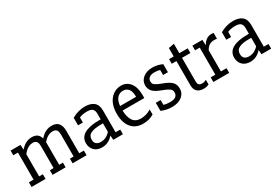

<svg xmlns="http://www.w3.org/2000/svg" viewBox="34 -1397 3154 2202"><g transform="rotate(-30 1611.0 -296.5)"><path d="M37 -61.7H98.8V-419.8H37V-481.5H167.9L171.6 -417.3H172.8Q238.3 -493.8 322.2 -493.8Q411.1 -493.8 429.6 -416H432.1Q498.8 -493.8 585.2 -493.8Q646.9 -493.8 675.3 -458.6Q703.7 -423.5 703.7 -359.3V-61.7H765.4V0H580.2V-61.7H629.6V-349.4Q629.6 -398.8 612.3 -415.4Q595.1 -432.1 564.2 -432.1Q497.5 -432.1 438.3 -363V-61.7H487.7V0H314.8V-61.7H364.2V-349.4Q364.2 -398.8 347.5 -415.4Q330.9 -432.1 301.2 -432.1Q230.9 -432.1 172.8 -355.6V-61.7H222.2V0H37Z M851.9 -445.7Q937 -493.8 1025.9 -493.8Q1102.5 -493.8 1143.8 -458.6Q1185.2 -423.5 1185.2 -346.9V-61.7H1246.9V0H1118.5L1114.8 -55.6L1112.3 -56.8Q1053.1 12.3 966.7 12.3Q902.5 12.3 864.8 -25.3Q827.2 -63 827.2 -121Q827.2 -198.8 894.4 -237Q961.7 -275.3 1090.1 -275.3H1111.1V-348.1Q1111.1 -393.8 1089.5 -413Q1067.9 -432.1 1017.3 -432.1Q956.8 -432.1 916 -412.3V-345.7H851.9ZM1081.5 -222.2Q996.3 -222.2 950.6 -200.6Q904.9 -179 904.9 -124.7Q904.9 -85.2 927.2 -67.3Q949.4 -49.4 984 -49.4Q1058 -49.4 1111.1 -109.9V-222.2Z M1654.3 -92.6V-25.9Q1592.6 12.3 1509.9 12.3Q1412.3 12.3 1357.4 -53.1Q1302.5 -118.5 1302.5 -235.8Q1302.5 -356.8 1360.5 -425.3Q1418.5 -493.8 1506.2 -493.8Q1577.8 -493.8 1622.2 -437Q1666.7 -380.2 1666.7 -275.3V-237H1379Q1381.5 -150.6 1413 -102.5Q1444.4 -54.3 1513.6 -51.9Q1590.1 -51.9 1654.3 -92.6ZM1592.6 -296.3Q1592.6 -366.7 1566.7 -399.4Q1540.7 -432.1 1493.8 -432.1Q1448.1 -432.1 1417.3 -398.1Q1386.4 -364.2 1380.2 -296.3Z M1893.8 12.3Q1817.3 12.3 1753.1 -17.3V-123.5H1817.3V-59.3Q1854.3 -48.1 1898.8 -48.1Q1954.3 -48.1 1977.2 -67.3Q2000 -86.4 2000 -121Q2000 -153.1 1972.8 -172.2Q1945.7 -191.4 1887.7 -212.3Q1806.2 -242 1776.5 -275.9Q1746.9 -309.9 1746.9 -355.6Q1746.9 -416 1795.1 -454.9Q1843.2 -493.8 1918.5 -493.8Q1987.7 -493.8 2049.4 -464.2V-358H1985.2V-423.5Q1956.8 -434.6 1914.8 -434.6Q1867.9 -434.6 1844.4 -415.4Q1821 -396.3 1821 -365.4Q1821 -334.6 1846.3 -316.7Q1871.6 -298.8 1925.9 -279Q2003.7 -251.9 2038.9 -218.5Q2074.1 -185.2 2074.1 -129.6Q2074.1 -65.4 2024.7 -26.5Q1975.3 12.3 1893.8 12.3Z M2312.3 12.3Q2259.3 12.3 2228.4 -15.4Q2197.5 -43.2 2197.5 -97.5V-419.8H2135.8V-481.5H2197.5V-592.6L2271.6 -606.2V-481.5H2382.7V-419.8H2271.6V-109.9Q2271.6 -74.1 2285.8 -61.7Q2300 -49.4 2323.5 -49.4Q2353.1 -49.4 2382.7 -64.2V-3.7Q2349.4 12.3 2312.3 12.3Z M2444.4 -61.7H2506.2V-419.8H2444.4V-481.5H2576.5L2580.2 -412.3H2582.7Q2606.2 -451.9 2634.6 -470.4Q2663 -488.9 2702.5 -488.9Q2717.3 -488.9 2728.4 -486.4V-408.6Q2709.9 -412.3 2690.1 -412.3Q2654.3 -412.3 2627.8 -395.7Q2601.2 -379 2580.2 -342V-61.7H2654.3V0H2444.4Z M2814.8 -445.7Q2900 -493.8 2988.9 -493.8Q3065.4 -493.8 3106.8 -458.6Q3148.1 -423.5 3148.1 -346.9V-61.7H3209.9V0H3081.5L3077.8 -55.6L3075.3 -56.8Q3016 12.3 2929.6 12.3Q2865.4 12.3 2827.8 -25.3Q2790.1 -63 2790.1 -121Q2790.1 -198.8 2857.4 -237Q2924.7 -275.3 3053.1 -275.3H3074.1V-348.1Q3074.1 -393.8 3052.5 -413Q3030.9 -432.1 2980.2 -432.1Q2919.8 -432.1 2879 -412.3V-345.7H2814.8ZM3044.4 -222.2Q2959.3 -222.2 2913.6 -200.6Q2867.9 -179 2867.9 -124.7Q2867.9 -85.2 2890.1 -67.3Q2912.3 -49.4 2946.9 -49.4Q3021 -49.4 3074.1 -109.9V-222.2Z"/></g></svg>

Font: Slabo 27px
Style: Regular
Weight: 400
Version: Version 1.02 Build 003a